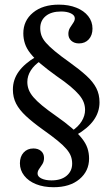

<svg xmlns="http://www.w3.org/2000/svg" viewBox="-20 -602 476 815"><path d="M304 -29 283.9 -45.2Q312.1 -63.7 326.6 -87.1Q341.1 -110.5 341.1 -135.5Q341.1 -152.4 335.1 -168.1Q329 -183.9 315.3 -200Q301.6 -216.1 278.6 -235.5Q255.6 -254.8 220.2 -279Q179.8 -308.1 152.8 -331Q125.8 -354 109.3 -375Q92.7 -396 85.9 -416.9Q79 -437.9 79 -460.5Q79 -514.5 120.2 -548.4Q161.3 -582.3 229.8 -582.3Q271.8 -582.3 304 -569.4Q336.3 -556.5 354.4 -533.5Q372.6 -510.5 372.6 -480.6Q372.6 -452.4 356.9 -435.1Q341.1 -417.7 315.3 -417.7Q295.2 -417.7 282.7 -429Q270.2 -440.3 270.2 -458.1Q270.2 -472.6 277 -483.9Q283.9 -495.2 290.7 -504.8Q297.6 -514.5 297.6 -524.2Q297.6 -537.1 281 -545.2Q264.5 -553.2 239.5 -553.2Q197.6 -553.2 174.2 -533.9Q150.8 -514.5 150.8 -482.3Q150.8 -466.1 156 -451.2Q161.3 -436.3 175 -420.6Q188.7 -404.8 212.9 -384.7Q237.1 -364.5 275.8 -337.1Q318.5 -306.5 346.8 -280.6Q375 -254.8 388.7 -228.2Q402.4 -201.6 402.4 -167.7Q402.4 -126.6 377.8 -91.9Q353.2 -57.3 304 -29ZM207.3 192.7Q165.3 192.7 133.1 179.8Q100.8 166.9 82.7 143.5Q64.5 120.2 64.5 91.1Q64.5 62.9 80.2 45.6Q96 28.2 121.8 28.2Q141.9 28.2 154.4 39.1Q166.9 50 166.9 68.5Q166.9 83.1 160.1 94.4Q153.2 105.6 146.4 114.9Q139.5 124.2 139.5 134.7Q139.5 147.6 156 155.6Q172.6 163.7 198.4 163.7Q239.5 163.7 262.9 144Q286.3 124.2 286.3 92.7Q286.3 75.8 281 61.3Q275.8 46.8 262.1 30.6Q248.4 14.5 224.2 -5.2Q200 -25 161.3 -52.4Q118.5 -83.1 90.3 -109.3Q62.1 -135.5 48.4 -162.1Q34.7 -188.7 34.7 -221.8Q34.7 -263.7 59.3 -298Q83.9 -332.3 133.1 -361.3L153.2 -344.4Q125.8 -326.6 110.9 -303.2Q96 -279.8 96 -254Q96 -237.1 102 -221.4Q108.1 -205.6 121.8 -189.5Q135.5 -173.4 158.9 -154Q182.3 -134.7 216.9 -110.5Q257.3 -82.3 284.3 -58.9Q311.3 -35.5 327.8 -14.5Q344.4 6.5 351.2 27Q358.1 47.6 358.1 71Q358.1 124.2 317.3 158.5Q276.6 192.7 207.3 192.7Z"/></svg>

Font: Playfair 5pt SemiExpanded Light
Style: Regular
Weight: 400
Version: Version 2.203